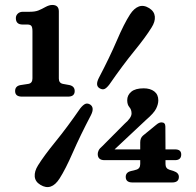

<svg xmlns="http://www.w3.org/2000/svg" viewBox="-20 -737 791 775"><path d="M71 -638Q44 -638 44 -664Q44 -674.5 51.8 -682Q59.5 -689.5 73 -689.5H100.5Q122 -689.5 135.5 -695Q149 -700.5 163 -708.5Q178.5 -717 191 -717Q217.5 -717 217.5 -691V-420Q217.5 -402 233.5 -398.5L261 -393.5Q281.5 -388.5 281.5 -369.5Q281.5 -347 254.5 -347H68.5Q41 -347 41 -369.5Q41 -389.5 62.5 -393.5L95 -398.5Q111 -401.5 111 -420.5V-611Q111 -627.5 106.2 -632.8Q101.5 -638 90.5 -638ZM546 -162.5Q546 -180 557 -189.5L609 -232Q616.5 -238.5 621.8 -240.8Q627 -243 632 -243Q647.5 -243 647.5 -226L648 -134H686.5Q711.5 -134 711.5 -113.5Q711.5 -90.5 686 -90.5H648V-75Q648 -57 663.5 -52L681 -46.5Q702 -39.5 702 -23Q702 -0.5 675 -0.5H514.5Q487.5 -0.5 487.5 -23Q487.5 -41.5 508.5 -46.5L530 -52Q546 -56.5 546 -75V-90.5H402Q374.5 -90.5 374.5 -115.5Q374.5 -122 378.2 -130Q382 -138 393.5 -147.5L483 -237.5Q511 -261.5 511 -279Q511 -294.5 502.2 -304.5Q493.5 -314.5 493.5 -332.5Q493.5 -353 510 -366.8Q526.5 -380.5 560 -380.5Q586.5 -380.5 602.8 -368Q619 -355.5 619 -332Q619 -316.5 610.2 -298.5Q601.5 -280.5 569.5 -253L442.5 -134H546ZM421.5 -396Q410.5 -381.5 401.8 -377.8Q393 -374 381.5 -381Q363.5 -392 379 -422.5Q423 -506.5 451.8 -573.8Q480.5 -641 505 -679Q521 -703.5 540.5 -710.8Q560 -718 582.5 -704Q603 -691 605 -670.2Q607 -649.5 591.5 -625.5Q568.5 -588 522 -531Q475.5 -474 421.5 -396ZM303.5 -299Q315 -313.5 324 -317.5Q333 -321.5 344 -315Q362.5 -302.5 347 -272Q304 -190 274.2 -122Q244.5 -54 220.5 -16.5Q187 36 143 9Q122 -3.5 120.2 -24.5Q118.5 -45.5 133.5 -69.5Q157 -107.5 204.2 -165.5Q251.5 -223.5 303.5 -299Z"/></svg>

Font: Fraunces 72pt SuperSoft SemiBold
Style: Regular
Weight: 600
Version: Version 1.000;[b76b70a41]